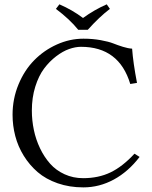

<svg xmlns="http://www.w3.org/2000/svg" viewBox="-20 -832 684 865"><path d="M332.5 -697.8Q294.4 -745.1 231.9 -792L247.6 -812.5Q306.2 -787.1 354 -751Q404.3 -787.6 460.9 -812.5L475.1 -792Q427.7 -755.9 375.5 -697.8ZM355.5 12.2Q293 12.2 239.7 -6.3Q186.5 -24.9 149.7 -56.6Q112.8 -88.4 86.9 -130.4Q61 -172.4 48.8 -219.2Q36.6 -266.1 36.6 -314.9Q36.6 -386.7 63.2 -451.2Q89.8 -515.6 134 -560.5Q178.2 -605.5 236.3 -631.6Q294.4 -657.7 356 -657.7Q397.5 -657.7 433.6 -651.1Q469.7 -644.5 490 -636.5Q510.3 -628.4 533.7 -621.1Q557.1 -613.8 575.2 -612.8Q579.6 -550.3 597.2 -458.5L566.9 -453.6Q516.6 -621.1 344.7 -621.1Q319.8 -621.1 291.3 -611.1Q262.7 -601.1 232.7 -578.1Q202.6 -555.2 178.5 -522.9Q154.3 -490.7 138.9 -441.4Q123.5 -392.1 123.5 -334Q123.5 -289.6 132.6 -246.3Q141.6 -203.1 160.4 -163.8Q179.2 -124.5 205.8 -94.5Q232.4 -64.5 271 -46.9Q309.6 -29.3 354.5 -29.3Q423.8 -29.3 478 -55.4Q532.2 -81.5 585.9 -139.6L608.9 -125Q558.1 -58.6 492.9 -23.2Q427.7 12.2 355.5 12.2Z"/></svg>

Font: Libertinage
Style: l
Weight: 400
Designer: OSP
Foundry: OSP
Version: Version 1.0; 2008; OFL relea